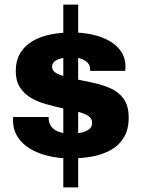

<svg xmlns="http://www.w3.org/2000/svg" viewBox="-20 -761 619 840"><path d="M257 59V-741H322V59ZM288 -68Q236 -68 190.5 -79Q145 -90 110.5 -111Q76 -132 56.5 -163Q37 -194 37 -235Q37 -239 37 -242.5Q37 -246 38 -249H193Q193 -247 193 -244.5Q193 -242 193 -240Q194 -218 207.5 -203.5Q221 -189 243 -182.5Q265 -176 291 -176Q310 -176 331.5 -180Q353 -184 368 -194Q383 -204 383 -223Q383 -244 364.5 -255Q346 -266 315.5 -273.5Q285 -281 250 -288Q215 -296 179.5 -306Q144 -316 114.5 -333.5Q85 -351 67 -379Q49 -407 49 -450Q49 -496 68.5 -528.5Q88 -561 122 -581Q156 -601 200.5 -610Q245 -619 295 -619Q341 -619 382.5 -610Q424 -601 457.5 -582.5Q491 -564 510 -535.5Q529 -507 529 -469Q529 -464 528.5 -458.5Q528 -453 528 -451H374V-459Q374 -476 363 -487Q352 -498 333 -504.5Q314 -511 291 -511Q276 -511 261.5 -508.5Q247 -506 235 -501.5Q223 -497 215.5 -489Q208 -481 208 -469Q208 -454 221 -444.5Q234 -435 256.5 -429Q279 -423 306 -416Q343 -408 384 -399.5Q425 -391 461.5 -375.5Q498 -360 520.5 -329.5Q543 -299 543 -246Q543 -196 523 -161.5Q503 -127 468 -106.5Q433 -86 387 -77Q341 -68 288 -68Z"/></svg>

Font: Archivo SemiBold ExtraBold
Style: Regular
Weight: 800
Version: Version 2.001